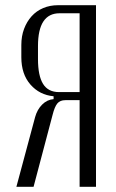

<svg xmlns="http://www.w3.org/2000/svg" viewBox="-20 -718 444 738"><path d="M349 0H286V-333H231Q211 -333 200.5 -320.5Q190 -308 182 -276L109 0H43L115 -268Q123 -297 142 -316Q161 -335 186 -337V-348Q132 -353 97 -393Q62 -433 62 -498V-545Q62 -579 72.5 -607Q83 -635 101.5 -655.5Q120 -676 146 -687Q172 -698 203 -698H349ZM126 -491Q126 -427 145.5 -395.5Q165 -364 207 -364H286V-667H209Q126 -667 126 -541Z"/></svg>

Font: Moniqa Paragraph
Style: Regular
Weight: 400
Designer: Rajesh Rajput
Foundry: Rajesh Rajput
Version: Version 1.000